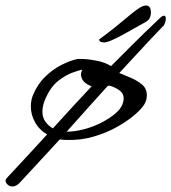

<svg xmlns="http://www.w3.org/2000/svg" viewBox="-121 -508 622 697"><path d="M-76 169Q-86 169 -93.5 162Q-101 155 -101 148Q-101 145 -97 139Q-53 92 -17 53Q19 14 50 -20Q21 -37 6 -64.5Q-9 -92 -9 -121Q-9 -143 -2 -161Q14 -201 42 -228.5Q70 -256 101.5 -272Q133 -288 157 -293Q160 -294 164.5 -294Q169 -294 174 -294Q196 -294 228 -288Q260 -282 282 -268Q317 -303 359.5 -345.5Q402 -388 457 -440Q468 -451 474 -451Q481 -451 481 -440Q481 -433 477.5 -423.5Q474 -414 469 -411Q419 -359 381 -317.5Q343 -276 312 -243Q326 -237 349.5 -227.5Q373 -218 392.5 -203Q412 -188 412 -162Q412 -157 411 -150.5Q410 -144 407 -137Q400 -120 373.5 -96Q347 -72 307 -49Q267 -26 218.5 -12Q170 2 119 0Q113 0 107.5 -0.5Q102 -1 96 -2Q68 29 32 67.5Q-4 106 -49 155Q-62 169 -76 169ZM71 -42Q110 -85 143.5 -121.5Q177 -158 212 -195Q210 -195 206 -197Q186 -206 179.5 -217Q173 -228 173 -236Q173 -245 175.5 -250Q178 -255 176 -255Q167 -253 142.5 -244.5Q118 -236 90.5 -214.5Q63 -193 44 -150Q33 -125 33 -103Q33 -81 44 -66Q55 -51 71 -42ZM121 -30Q150 -30 183 -38.5Q216 -47 246.5 -62.5Q277 -78 299 -97Q321 -116 326 -137Q328 -145 328 -150Q328 -168 314.5 -178.5Q301 -189 281 -196Q276 -198 270 -196Q231 -153 197 -115Q163 -77 121 -30ZM257 -354Q239 -354 239 -365Q267 -385 298 -410Q329 -435 355 -457Q372 -471 385.5 -479.5Q399 -488 409 -488Q427 -488 427 -461Q427 -457 424 -446Q421 -435 404 -426Q391 -419 370 -407Q349 -395 327 -383Q305 -371 286 -362.5Q267 -354 257 -354Z"/></svg>

Font: Grechen Fuemen
Style: Regular
Weight: 400
Designer: Robert E. Leuschke
Foundry: Robert E. Leuschke
Version: Version 1.010; ttfautohint (v1.8.3)